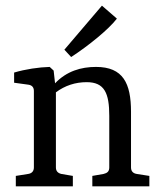

<svg xmlns="http://www.w3.org/2000/svg" viewBox="-20 -660 569 680"><path d="M509 0V-37L464 -44C452 -46 444 -53 444 -67V-264C444 -365 416 -423 320 -423C267 -423 216 -408 175 -365L170 -410L156 -423C118 -422 70 -415 30 -403V-367L81 -360C94 -358 100 -350 100 -338V-67C100 -54 93 -46 80 -44L36 -37V0H238V-37L197 -44C185 -47 178 -54 178 -67V-333C210 -357 247 -369 287 -369C350 -369 367 -330 367 -250V-67C367 -52 359 -47 347 -44L307 -37V0ZM232 -458C292 -497 364 -555 394 -594L341 -640L208 -484Z"/></svg>

Font: Yrsa
Style: Regular
Weight: 400
Designer: Anna Giedrys (Yrsa+Rasa design), David Brezina (Yrsa art-direction, Rasa art-direction, design)
Foundry: Rosetta Type Foundry
Version: Version 1.001;PS 1.1;hotconv 1.0.88;makeotf.lib2.5.647800